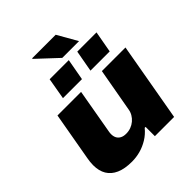

<svg xmlns="http://www.w3.org/2000/svg" viewBox="-243 -1050 1214 1214"><g transform="rotate(-45 364.0 -442.5)"><path d="M232 12Q168 12 126 -6.5Q84 -25 63 -60Q42 -95 42 -146Q42 -160 43.5 -174.5Q45 -189 48 -205L105 -528H316L263 -226Q262 -221 261.5 -215.5Q261 -210 261 -205Q261 -185 268.5 -170.5Q276 -156 291.5 -147.5Q307 -139 331 -139Q354 -139 374 -146.5Q394 -154 410 -167.5Q426 -181 436.5 -199Q447 -217 450 -237L502 -528H713L620 0H448V-83H440Q413 -50 378.5 -29Q344 -8 307 2Q270 12 232 12ZM207 -581 232 -725H403L377 -581ZM453 -581 479 -725H651L625 -581ZM384 -764 246 -893 248 -897H458L534 -764Z"/></g></svg>

Font: Archivo SemiExpanded Black
Style: Italic
Weight: 900
Width: 6
Italic angle: -10°
Designer: Hector Gatti
Foundry: Omnibus-Type
Version: Version 2.001